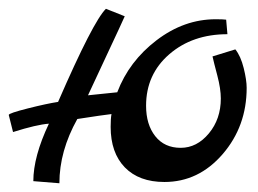

<svg xmlns="http://www.w3.org/2000/svg" viewBox="-22 -421 591 439"><path d="M-2 -158.2Q-2 -162.1 41.5 -173.1Q85 -184.1 110.8 -188Q190.9 -372.1 220.2 -400.9L263.2 -383.8Q253.4 -361.8 229.2 -310.3Q205.1 -258.8 179.2 -203.1L246.1 -210Q272.9 -280.8 335.9 -328.9Q398.9 -377 471.2 -377Q488.3 -377 495.1 -376L498 -342.8Q418 -342.8 365 -296.9Q312 -251 312 -179.2Q312 -136.2 333 -109.6Q354 -83 391.1 -83Q428.2 -83 455.6 -116Q482.9 -148.9 482.9 -195.8Q482.9 -217.8 474.9 -248.3Q466.8 -278.8 463.9 -292L516.1 -308.1Q528.3 -293 535.2 -265.4Q542 -237.8 542 -220.2Q542 -132.3 487.1 -68.6Q432.1 -4.9 354 -4.9Q295.9 -4.9 263.4 -38.3Q231 -71.8 231 -130.9Q231 -149.9 232.9 -160.2Q214.8 -158.2 154.8 -148.9Q113.8 -75.7 113.8 -2L54.2 -6.8Q54.2 -63 89.8 -138.2Q62 -136.2 7.8 -119.1Z"/></svg>

Font: Marck Script
Style: Regular
Weight: 400
Designer: Denis Masharov, Marck Fogel
Foundry: Denis Masharov
Version: Version 1.002